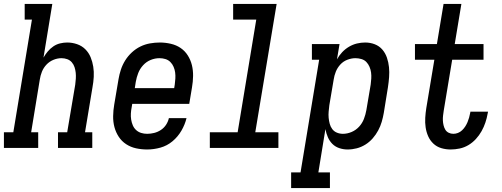

<svg xmlns="http://www.w3.org/2000/svg" viewBox="-44 -755 2564 980"><path d="M-24 0V-80H24L119 -655H82V-735H223L178 -461Q187 -477 199.5 -492Q212 -507 228 -518Q244 -529 262.5 -533.5Q281 -538 299 -538Q325 -538 349.5 -529.5Q374 -521 391.5 -503.5Q409 -486 418.5 -463Q428 -440 432 -414.5Q436 -389 434.5 -362.5Q433 -336 428 -309L390 -80H427V0H252V-80H299L340 -323Q342 -338 343 -353.5Q344 -369 342.5 -383.5Q341 -398 336.5 -412Q332 -426 322.5 -437Q313 -448 299 -453Q285 -458 270 -458Q249 -458 228.5 -449.5Q208 -441 193 -425Q178 -409 170 -389Q162 -369 159 -348L115 -80H151V0Z M707 8Q678 8 650.5 2Q623 -4 600 -19Q577 -34 562 -57Q547 -80 540 -106.5Q533 -133 533.5 -162.5Q534 -192 539 -221L561 -351Q565 -375 573 -399.5Q581 -424 595 -446.5Q609 -469 629 -487.5Q649 -506 672.5 -517.5Q696 -529 721.5 -533.5Q747 -538 772 -538Q800 -538 828 -531.5Q856 -525 878 -510Q900 -495 914.5 -472Q929 -449 935.5 -422.5Q942 -396 941.5 -367Q941 -338 936 -309L922 -225H631L628 -207Q625 -192 624 -176Q623 -160 625.5 -144.5Q628 -129 634 -115Q640 -101 651 -91Q662 -81 676.5 -76.5Q691 -72 707 -72Q725 -72 743 -76.5Q761 -81 777 -91.5Q793 -102 803.5 -118Q814 -134 818 -152H908Q900 -119 882 -88Q864 -57 836.5 -34Q809 -11 775 -1.5Q741 8 707 8ZM644 -305H845L848 -323Q850 -338 851 -354Q852 -370 850 -385Q848 -400 842 -414Q836 -428 825.5 -438.5Q815 -449 800.5 -453.5Q786 -458 770 -458Q770 -458 770 -458Q770 -458 770 -458Q747 -458 725 -449Q703 -440 686.5 -422Q670 -404 661.5 -382Q653 -360 649 -337Z M1027 0V-80H1169L1264 -655H1146V-735H1368L1259 -80H1377V0Z M1442 205V125H1490L1585 -450H1548V-530H1689L1676 -452Q1687 -472 1702.5 -488.5Q1718 -505 1737.5 -516.5Q1757 -528 1778 -533Q1799 -538 1820 -538Q1846 -538 1869 -529Q1892 -520 1907.5 -502Q1923 -484 1931 -460.5Q1939 -437 1941.5 -412Q1944 -387 1942 -361Q1940 -335 1936 -309L1915 -179Q1911 -156 1904.5 -133.5Q1898 -111 1886.5 -89.5Q1875 -68 1858.5 -49Q1842 -30 1821 -17Q1800 -4 1777 2Q1754 8 1730 8Q1708 8 1687.5 1Q1667 -6 1652.5 -20.5Q1638 -35 1629.5 -54.5Q1621 -74 1617 -96L1581 125H1640V205ZM1706 -72Q1729 -72 1751 -81.5Q1773 -91 1789 -108.5Q1805 -126 1813.5 -148Q1822 -170 1826 -193L1848 -323Q1850 -338 1851 -354Q1852 -370 1850 -385Q1848 -400 1842 -414Q1836 -428 1826 -438.5Q1816 -449 1801 -453.5Q1786 -458 1770 -458Q1750 -458 1729 -450Q1708 -442 1693 -425.5Q1678 -409 1670 -389Q1662 -369 1659 -348L1637 -218Q1635 -202 1633.5 -185.5Q1632 -169 1633.5 -153.5Q1635 -138 1639 -123Q1643 -108 1652 -96Q1661 -84 1675.5 -78Q1690 -72 1706 -72Z M2256 8Q2231 8 2208 1Q2185 -6 2168 -22Q2151 -38 2141.5 -59.5Q2132 -81 2128.5 -105Q2125 -129 2126.5 -154Q2128 -179 2132 -204L2173 -450H2074V-530H2186L2220 -735H2311L2277 -530H2424V-450H2264L2221 -191Q2219 -178 2217.5 -165.5Q2216 -153 2216.5 -140.5Q2217 -128 2220 -115.5Q2223 -103 2229 -93Q2235 -83 2246 -77.5Q2257 -72 2270 -72Q2282 -72 2293.5 -76.5Q2305 -81 2314.5 -90Q2324 -99 2331 -110Q2338 -121 2342.5 -132Q2347 -143 2350.5 -155Q2354 -167 2356 -179Q2356 -180 2356.5 -181.5Q2357 -183 2357 -185H2447Q2446 -182 2446 -180Q2446 -178 2445 -175Q2441 -152 2433.5 -129.5Q2426 -107 2414 -85.5Q2402 -64 2385 -45.5Q2368 -27 2347 -14.5Q2326 -2 2302.5 3Q2279 8 2256 8Z"/></svg>

Font: Iosevka Slab Medium Oblique
Style: Regular
Weight: 500
Italic angle: -9°
Monospace: yes
Designer: Belleve Invis
Foundry: Belleve Invis
Version: Version 11.1.1; ttfautohint (v1.8.3)